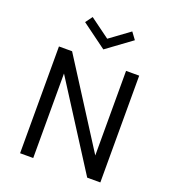

<svg xmlns="http://www.w3.org/2000/svg" viewBox="-189 -1252 1254 1394"><g transform="rotate(20 438.0 -555.0)"><path d="M128 0H229.5V-653L646.5 0H748V-825H646.5V-171.5L229.5 -825H128ZM438 -915 630.5 -1056 591 -1109.5 438 -997.5 285 -1109.5 246 -1056Z"/></g></svg>

Font: Spartan Medium
Style: Regular
Weight: 500
Designer: Matt Bailey, Mirko Velimirovic
Foundry: Matt Bailey
Version: Version 1.003; ttfautohint (v1.8.3)